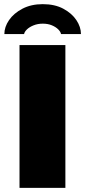

<svg xmlns="http://www.w3.org/2000/svg" viewBox="-20 -905 410 925"><path d="M74 0V-688H295V0ZM1 -741Q1 -775 23.5 -808Q46 -841 88 -863Q130 -885 186 -885Q244 -885 285 -863Q326 -841 348 -808Q370 -775 370 -741H274Q272 -752 260.5 -763.5Q249 -775 230 -783Q211 -791 186 -791Q162 -791 142 -783Q122 -775 110 -763.5Q98 -752 96 -741Z"/></svg>

Font: Archivo SemiBold Black
Style: Regular
Weight: 900
Version: Version 2.001